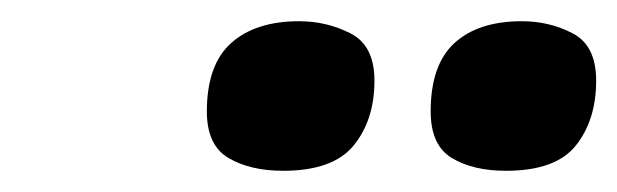

<svg xmlns="http://www.w3.org/2000/svg" viewBox="-20 -779 582 181"><path d="M457 -618Q426 -618 406 -630Q386 -642 386 -674Q386 -718 408.5 -738.5Q431 -759 472 -759Q498 -759 520 -747.5Q542 -736 542 -703Q542 -666 523 -642Q504 -618 457 -618ZM247 -618Q216 -618 195.5 -630Q175 -642 175 -674Q175 -718 198 -738.5Q221 -759 262 -759Q288 -759 310.5 -747.5Q333 -736 333 -703Q333 -666 313.5 -642Q294 -618 247 -618Z"/></svg>

Font: Noto Sans Disp ExtBd
Style: Italic
Weight: 800
Italic angle: -12°
Designer: Monotype Design Team
Foundry: Monotype Imaging Inc.
Version: Version 2.000;GOOG;noto-source:20170915:90ef993387c0